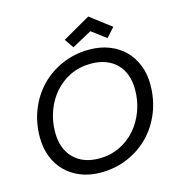

<svg xmlns="http://www.w3.org/2000/svg" viewBox="-128 -1004 1041 1122"><g transform="rotate(-15 393.0 -443.0)"><path d="M756 -416Q756 -326 725 -248.5Q694 -171 639 -114.5Q584 -58 508.5 -25.5Q433 7 344 7Q278 7 224 -14.5Q170 -36 132 -74Q94 -112 73 -165.5Q52 -219 52 -283Q52 -373 83 -450Q114 -527 169 -583.5Q224 -640 299.5 -672.5Q375 -705 463 -705Q530 -705 584 -683.5Q638 -662 676 -624Q714 -586 735 -533Q756 -480 756 -416ZM146 -289Q146 -189 202.5 -132Q259 -75 357 -75Q424 -75 480.5 -102Q537 -129 577 -175Q617 -221 639.5 -281.5Q662 -342 662 -410Q662 -510 605.5 -566.5Q549 -623 450 -623Q382 -623 326 -596Q270 -569 230 -523Q190 -477 168 -416.5Q146 -356 146 -289ZM634 -797 584 -742 498 -807 378 -742 340 -797 508 -893Z"/></g></svg>

Font: SVN-Poppins
Style: Italic
Weight: 400
Italic angle: -10°
Designer: Ninad Kale (Devanagari), Jonny Pinhorn (Latin)
Foundry: Indian Type Foundry
Version: Version 3.002 2017; ttfautohint (v1.8.3)